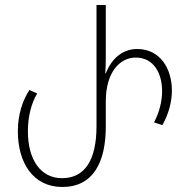

<svg xmlns="http://www.w3.org/2000/svg" viewBox="-20 -734 743 764"><path d="M228 10C350 10 401 -87 401 -231V-331C401 -448 458 -505 520 -505C590 -505 625 -445 625 -371C625 -331 614 -287 593 -247L626 -236C650 -278 664 -327 664 -374C664 -461 617 -539 526 -539C472 -539 426 -506 401 -442H399C401 -471 401 -508 401 -526V-714H364V-232C364 -98 318 -25 227 -25C141 -25 91 -99 91 -212C91 -269 104 -322 128 -362L97 -376C70 -334 51 -279 51 -212C51 -87 111 10 228 10Z"/></svg>

Font: Noto Sans Georgian Condensed ExtraLight
Style: Regular
Weight: 200
Width: 3
Designer: Monotype Design Team, Akaki Razmadze
Foundry: Google LLC
Version: Version 2.005